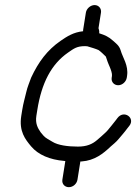

<svg xmlns="http://www.w3.org/2000/svg" viewBox="-20 -648 561 776"><path d="M293.1 78 304.8 4.6C305 4.6 308 4.5 309.3 4.5C309.5 4.5 309.9 4.5 310.2 4.5C362.2 0.8 397.1 -27 426.9 -55.4L442.8 -69.2C448.9 -74.5 454.7 -80.4 460.2 -87.1C468.2 -96.8 483.7 -114 494.2 -128.7L502.6 -139.3C528.3 -171.6 480.2 -205.9 454.2 -170.3L446.7 -160.4C438.1 -149.1 423.2 -130.9 414.9 -121.1C407 -111.9 402.2 -108.9 389.2 -96.6L372.1 -81.8C352.9 -65.3 330.4 -55.5 294.8 -55.5C254.3 -55.5 214.1 -61 192.1 -74.9C178 -83.7 164.2 -89.7 155.7 -99.8L144.2 -113.5C132 -131.1 122.2 -149.4 127 -180L130.7 -203C148.1 -313.5 187.7 -388.4 254.5 -435.1C279.5 -452.5 290.8 -461.5 324.1 -461.5C328.8 -461.5 332.4 -461 332.8 -460.9C347.9 -456.4 365.9 -451.2 378.3 -445.7C383.7 -442.5 402.3 -425.3 407.9 -419.2C407.9 -419 408 -418.7 408.1 -418.4L414.9 -398.4C417.8 -390.1 421.4 -383 423.8 -376.9C428.2 -366.3 434 -350.3 432.5 -341L431.4 -334C428.7 -317 441.1 -303.5 457.6 -303.5C474.7 -303.5 489.9 -318 492.4 -334L493.5 -341C500.3 -384 475.2 -416.4 467.8 -444.1C461.7 -464.4 448.5 -472.6 436.5 -483.7C419.5 -499.4 403.2 -506.5 381.1 -513.4C382.2 -525.8 377.9 -532.6 378.1 -534L388.1 -597C390.7 -613.5 378.9 -627.5 362.4 -627.5C345.9 -627.5 329.7 -613.5 327.1 -597L317.3 -535.5C316.6 -531.2 315.8 -527.9 315.7 -521.7C277.9 -518 250.9 -501 224.7 -482.8C170.9 -445.5 135.4 -397.7 106.1 -334.7C105.9 -334.4 105.7 -334 105.6 -333.6L95.2 -305.6C91.5 -295.7 88.5 -285.8 86.2 -275.9C80.5 -251 74.2 -231.6 69.7 -203L66 -180C56.1 -117.3 81.9 -85 106 -56.2C134.4 -22.4 181.5 -2.5 239.3 2.4L244 3L232.1 78C229.4 95.6 241.8 108.5 258.3 108.5C275.5 108.5 290.5 94.7 293.1 78Z"/></svg>

Font: CiSf OpenHand
Style: BdObl
Weight: 400
Foundry: Cannot Into Space Fonts
Version: Version 0.7892